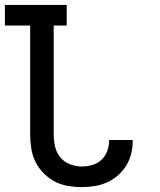

<svg xmlns="http://www.w3.org/2000/svg" viewBox="-31 -755 651 783"><path d="M301 8Q273 8 244.5 3Q216 -2 191 -15.5Q166 -29 146 -49.5Q126 -70 113.5 -95.5Q101 -121 96.5 -149.5Q92 -178 92 -206V-651H-11V-735H241V-651H188V-206Q188 -182 193.5 -157.5Q199 -133 214.5 -114Q230 -95 253.5 -85.5Q277 -76 301 -76Q323 -76 344.5 -82Q366 -88 382 -102.5Q398 -117 406 -138Q414 -159 414 -181V-184H510V-179Q510 -152 503.5 -126.5Q497 -101 483 -78.5Q469 -56 448.5 -38.5Q428 -21 404 -10.5Q380 0 354 4Q328 8 301 8Z"/></svg>

Font: Iosevka HT Medium Extended
Style: Regular
Weight: 500
Width: 7
Monospace: yes
Designer: Belleve Invis
Foundry: Belleve Invis
Version: Version 32.3.0; ttfautohint (v1.8.4)